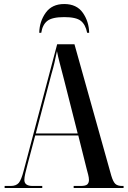

<svg xmlns="http://www.w3.org/2000/svg" viewBox="-20 -934 634 954"><path d="M3 0H190V-10H142Q101 -10 101 -40Q101 -52 105.5 -72Q110 -92 116 -114L155 -261H369L410 -97Q414 -82 418 -66.5Q422 -51 422 -40Q422 -26 414 -18Q406 -10 380 -10H346V0H594V-10H587Q564 -10 553 -20.5Q542 -31 533 -61L350 -714H264L98 -87Q86 -40 73 -25Q60 -10 33 -10H3ZM158 -271 235 -564Q245 -598 250.5 -622Q256 -646 263 -680Q268 -654 276 -623.5Q284 -593 298 -539L366 -271ZM175 -771H185Q191 -811 215 -830Q239 -849 299 -849Q358 -849 381.5 -830.5Q405 -812 413 -771H423Q422 -827 391.5 -870.5Q361 -914 299 -914Q238 -914 207 -870.5Q176 -827 175 -771Z"/></svg>

Font: Noto Serif Display Condensed Semi
Style: Regular
Weight: 600
Width: 3
Designer: Monotype Design Team
Foundry: Monotype Imaging Inc.
Version: Version 1.900